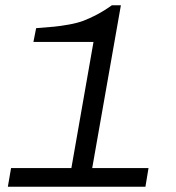

<svg xmlns="http://www.w3.org/2000/svg" viewBox="-20 -709 669 729"><path d="M9.8 0 22 -70.8H251L335 -549.8H106.9L117.2 -602.1Q161.6 -605.5 185.1 -607.7Q208.5 -609.9 241.2 -615.7Q273.9 -621.6 296.6 -630.1Q319.3 -638.7 347.4 -653.3Q375.5 -668 404.8 -689H439L330.1 -70.8H543.9L532.2 0Z"/></svg>

Font: Archivo Expanded Light
Style: Italic
Weight: 300
Width: 7
Italic angle: -10°
Designer: Hector Gatti
Foundry: Omnibus-Type
Version: Version 2.001